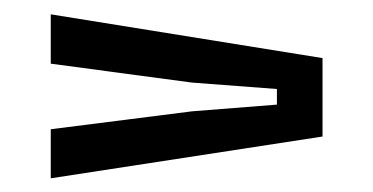

<svg xmlns="http://www.w3.org/2000/svg" viewBox="-20 -522 529 272"><path d="M51.9 -269.4V-338.9L252.1 -364.3L372.3 -373.8V-395.9L252.1 -405L51.9 -431.8V-501.7L436.9 -439.7V-328.6Z"/></svg>

Font: Big Shoulders Thin
Style: Regular
Weight: 100
Version: Version 2.002